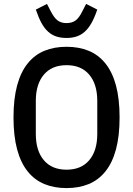

<svg xmlns="http://www.w3.org/2000/svg" viewBox="-20 -949 680 981"><path d="M320 12Q257 12 207 -8.5Q157 -29 121.5 -73Q86 -117 67.5 -185.5Q49 -254 49 -349Q49 -444 67.5 -512.5Q86 -581 121.5 -625Q157 -669 207 -689.5Q257 -710 320 -710Q383 -710 433 -689.5Q483 -669 518.5 -625Q554 -581 572.5 -512.5Q591 -444 591 -349Q591 -254 572.5 -185.5Q554 -117 518.5 -73Q483 -29 433 -8.5Q383 12 320 12ZM320 -82Q395 -82 436 -130.5Q477 -179 477 -265V-433Q477 -519 436 -567.5Q395 -616 320 -616Q245 -616 204 -567.5Q163 -519 163 -433V-265Q163 -179 204 -130.5Q245 -82 320 -82ZM320 -755Q291 -755 268 -762.5Q245 -770 226 -787Q207 -804 192 -831.5Q177 -859 163 -900L220 -929L239 -892Q257 -857 275 -844Q293 -831 320 -831Q347 -831 365.5 -844Q384 -857 401 -892L420 -929L477 -900Q463 -859 447.5 -831.5Q432 -804 413 -787Q394 -770 371 -762.5Q348 -755 320 -755Z"/></svg>

Font: IBM Plex Sans Cond Medm
Style: Regular
Weight: 500
Width: 3
Designer: Mike Abbink, Paul van der Laan, Pieter van Rosmalen
Foundry: Bold Monday
Version: Version 1.3